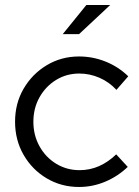

<svg xmlns="http://www.w3.org/2000/svg" viewBox="-20 -736 553 765"><path d="M295 9Q224 9 166 -25.5Q108 -60 74 -119Q40 -178 40 -251Q40 -324 74 -382.5Q108 -441 166 -476Q224 -511 295 -511Q350 -511 401 -490.5Q452 -470 491 -432L444 -378Q414 -410 375.5 -426.5Q337 -443 296 -443Q245 -443 203.5 -417.5Q162 -392 137.5 -348.5Q113 -305 113 -251Q113 -197 137.5 -153Q162 -109 204 -83.5Q246 -58 297 -58Q338 -58 374.5 -74Q411 -90 443 -121L489 -71Q449 -33 399 -12Q349 9 295 9ZM230 -600 324 -716H419L295 -600Z"/></svg>

Font: Red Hat Display Variable
Style: Regular
Weight: 400
Designer: Pentagram, MCKL
Foundry: Pentagram, MCKL
Version: Version 1.021